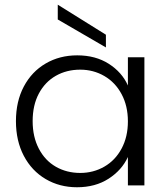

<svg xmlns="http://www.w3.org/2000/svg" viewBox="-20 -790 715 818"><path d="M47.9 -273.9Q47.9 -357.9 81.5 -421.4Q115.2 -484.9 174.6 -519.5Q233.9 -554.2 309.1 -554.2Q387.2 -554.2 443.6 -518.1Q500 -481.9 524.9 -425.8V-545.9H595.2V0H524.9V-121.1Q499 -64.9 442.6 -28.6Q386.2 7.8 308.1 7.8Q233.9 7.8 174.6 -27.1Q115.2 -62 81.5 -126Q47.9 -189.9 47.9 -273.9ZM119.1 -273.9Q119.1 -207 145.5 -156.5Q171.9 -106 218 -79.6Q264.2 -53.2 321.8 -53.2Q377.9 -53.2 424.6 -80.1Q471.2 -106.9 498 -157Q524.9 -207 524.9 -272.9Q524.9 -338.9 498 -388.9Q471.2 -439 424.6 -466.1Q377.9 -493.2 321.8 -493.2Q263.7 -493.2 217.8 -467Q171.9 -440.9 145.5 -391.4Q119.1 -341.8 119.1 -273.9ZM226.1 -707V-770L431.2 -642.1V-587.9Z"/></svg>

Font: Poppins Light
Style: Regular
Weight: 300
Designer: Ninad Kale (Devanagari), Jonny Pinhorn (Latin)
Foundry: Indian Type Foundry
Version: 4.004